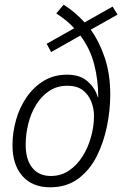

<svg xmlns="http://www.w3.org/2000/svg" viewBox="-20 -785 535 815"><path d="M193 10Q117 10 75 -38Q33 -86 33 -168Q33 -222 48 -275.5Q63 -329 93 -372.5Q123 -416 166 -442Q209 -468 265 -468Q320 -468 352 -439.5Q384 -411 395 -373H397Q397 -446 379.5 -513Q362 -580 321 -634L197 -564L178 -599L295 -665Q268 -696 219 -728L250 -765Q274 -750 296.5 -731Q319 -712 339 -690L458 -757L479 -723L365 -659Q402 -608 425 -539Q448 -470 448 -383Q448 -318 434 -249Q420 -180 390.5 -121.5Q361 -63 312 -26.5Q263 10 193 10ZM196 -38Q239 -38 273 -61Q307 -84 330.5 -121.5Q354 -159 366.5 -204Q379 -249 379 -293Q379 -324 367.5 -353.5Q356 -383 331.5 -402Q307 -421 266 -421Q222 -421 189 -399Q156 -377 133.5 -340.5Q111 -304 100 -259.5Q89 -215 89 -170Q89 -108 117 -73Q145 -38 196 -38Z"/></svg>

Font: Noto Sans SemiCondensed Light
Style: Italic
Weight: 300
Width: 4
Italic angle: -12°
Designer: Monotype Design Team
Foundry: Monotype Imaging Inc.
Version: Version 2.013; ttfautohint (v1.8.4.7-5d5b)